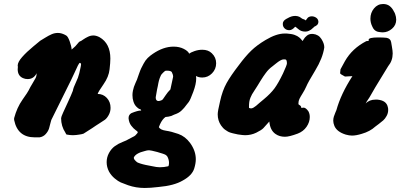

<svg xmlns="http://www.w3.org/2000/svg" viewBox="-20 -686 1999 959"><path d="M335 -286.1 236.3 -86.9Q235.4 -85.9 232.4 -72.8Q229.5 -59.6 225.1 -44.9Q220.7 -30.3 208.5 -16.6Q196.3 -2.9 177.7 0H153.3Q68.4 0 50.8 -85.9Q49.8 -91.8 50.8 -96.7Q64.5 -148.4 92.3 -188Q120.1 -227.5 123 -234.4Q130.9 -251 141.6 -268.1Q152.3 -285.2 157.7 -295.9Q163.1 -306.6 163.1 -320.3Q148.4 -291 118.2 -291Q105.5 -291 94.7 -295.9Q68.4 -307.6 68.4 -339.8L69.3 -352.5Q69.3 -353.5 68.8 -355.5Q68.4 -357.4 68.4 -358.4Q68.4 -376 90.8 -401.4Q113.3 -426.8 146.5 -454.1Q179.7 -481.4 180.7 -482.4Q187.5 -486.3 205.6 -497.6Q223.6 -508.8 238.3 -515.1Q252.9 -521.5 269.5 -521.5Q289.1 -521.5 310.5 -508.8Q319.3 -503.9 328.1 -479.5Q336.9 -455.1 337.9 -438.5L356.4 -455.1L375 -476.6Q380.9 -480.5 384.8 -481.4Q386.7 -482.4 396.5 -489.3Q406.2 -496.1 419.4 -502.4Q432.6 -508.8 446.3 -508.8Q460.9 -508.8 477.5 -500Q531.2 -468.8 531.2 -393.6Q531.2 -373 527.3 -339.8Q523.4 -302.7 497.1 -265.1Q470.7 -227.5 467.8 -216.8Q495.1 -216.8 513.7 -196.8Q532.2 -176.8 532.2 -147.5Q532.2 -127.9 522.9 -111.3Q513.7 -94.7 503.4 -87.4Q493.2 -80.1 478 -70.8Q462.9 -61.5 459 -58.6Q453.1 -53.7 397.5 -18.6L394.5 -17.6Q391.6 -16.6 386.7 -15.6Q381.8 -14.6 375.5 -13.7Q369.1 -12.7 360.8 -11.7Q352.5 -10.7 344.7 -10.7Q330.1 -10.7 314.5 -13.7Q312.5 -13.7 311.5 -14.6Q310.5 -15.6 310.1 -16.6Q309.6 -17.6 308.6 -19.5Q307.6 -21.5 306.6 -23.4Q285.2 -55.7 285.2 -95.7Q285.2 -101.6 295.4 -124Q305.7 -146.5 320.8 -179.2Q335.9 -211.9 343.8 -232.4Q346.7 -249 358.9 -273.9Q371.1 -298.8 376 -320.3Q377.9 -328.1 379.9 -337.9Q381.8 -347.7 383.3 -353.5Q384.8 -359.4 384.8 -363.3Q384.8 -371.1 378.9 -372.1Q376 -372.1 369.1 -358.9Q362.3 -345.7 351.6 -321.3Q340.8 -296.9 335 -286.1Z M990.2 -298.8Q971.7 -298.8 959 -306.6Q960 -302.7 960 -293.9Q960 -266.6 945.3 -227.1Q930.7 -187.5 922.9 -176.8Q919.9 -173.8 912.1 -163.1Q904.3 -152.3 899.9 -147.5Q895.5 -142.6 887.7 -134.8Q879.9 -127 870.6 -122.1Q861.3 -117.2 849.6 -113.3Q835.9 -105.5 821.8 -103.5Q807.6 -101.6 806.6 -101.6Q791 -90.8 779.3 -65.4L773.4 -50.8Q781.2 -37.1 808.6 -33.2Q835.9 -29.3 870.6 -17.1Q905.3 -4.9 929.7 28.3Q958 67.4 958 109.4Q958 129.9 950.2 155.3Q939.5 190.4 892.6 215.8Q849.6 241.2 771.5 248Q730.5 252.9 703.1 252.9Q659.2 252.9 620.1 239.3Q595.7 230.5 583 225.1Q570.3 219.7 552.7 205.1Q535.2 190.4 524.4 170.9Q512.7 148.4 512.7 124Q512.7 99.6 524.4 78.1Q536.1 56.6 553.7 43.9Q571.3 31.2 592.8 22.9Q614.3 14.6 621.1 9.8Q630.9 3.9 641.6 -1Q652.3 -5.9 656.2 -9.8Q668.9 -22.5 668 -25.4Q668 -29.3 657.7 -36.1Q647.5 -43 635.7 -58.1Q624 -73.2 622.1 -95.7Q622.1 -113.3 636.7 -121.1Q668 -133.8 682.6 -133.8H685.5L682.6 -139.6Q679.7 -140.6 675.3 -142.1Q670.9 -143.6 661.1 -153.3Q651.4 -163.1 646.5 -178.7Q641.6 -193.4 641.6 -210.9Q641.6 -221.7 644 -233.4Q646.5 -245.1 648.9 -252Q651.4 -258.8 656.7 -271.5Q662.1 -284.2 664.1 -288.1Q665 -291 673.3 -314.5Q681.6 -337.9 685.1 -344.7Q688.5 -351.6 697.3 -368.2Q706.1 -384.8 717.3 -396Q728.5 -407.2 743.2 -417Q795.9 -453.1 846.7 -453.1Q876 -453.1 897.9 -441.9Q919.9 -430.7 924.8 -418Q931.6 -423.8 951.2 -430.7Q970.7 -437.5 990.2 -437.5Q1020.5 -437.5 1038.1 -419.9Q1059.6 -399.4 1059.6 -370.1Q1059.6 -340.8 1039.1 -319.8Q1018.6 -298.8 990.2 -298.8ZM648.4 100.6Q647.5 105.5 652.3 112.3Q655.3 116.2 658.7 119.1Q662.1 122.1 664.6 124Q667 126 672.9 127.9Q678.7 129.9 681.2 130.9Q683.6 131.8 692.9 134.3Q702.1 136.7 707 137.7Q715.8 138.7 739.3 144Q762.7 149.4 778.3 149.4Q798.8 149.4 820.3 144.5Q824.2 140.6 824.2 127.9Q824.2 112.3 816.4 96.7Q814.5 93.8 812 91.3Q809.6 88.9 807.1 87.4Q804.7 85.9 799.8 84Q794.9 82 791.5 81.1Q788.1 80.1 779.8 77.6Q771.5 75.2 765.6 73.2Q732.4 64.5 724.6 64.5Q714.8 64.5 703.1 68.4Q658.2 79.1 648.4 100.6ZM779.3 -182.6Q789.1 -184.6 793.9 -190.9Q798.8 -197.3 808.1 -211.4Q817.4 -225.6 831.1 -239.3Q844.7 -301.8 844.7 -302.7Q844.7 -313.5 837.9 -326.2Q833 -333 813.5 -333Q805.7 -333 803.7 -331.1Q798.8 -327.1 794.4 -322.8Q790 -318.4 787.1 -314.9Q784.2 -311.5 781.7 -305.2Q779.3 -298.8 777.8 -295.9Q776.4 -293 773.9 -283.7Q771.5 -274.4 771 -271Q770.5 -267.6 768.1 -255.4Q765.6 -243.2 764.6 -239.3Q757.8 -203.1 757.8 -200.2Q757.8 -176.8 779.3 -182.6Z M1424.8 -535.2Q1411.1 -535.2 1401.9 -543.9Q1392.6 -552.7 1392.6 -565.4V-566.4Q1392.6 -571.3 1394 -575.2Q1395.5 -579.1 1397.5 -581.5Q1399.4 -584 1402.3 -586.4Q1405.3 -588.9 1407.2 -589.8Q1409.2 -590.8 1412.1 -592.8Q1415 -594.7 1416 -594.7Q1435.5 -606.4 1453.1 -606.4H1457Q1461.9 -606.4 1466.8 -605Q1471.7 -603.5 1475.1 -602.1Q1478.5 -600.6 1481 -598.6Q1483.4 -596.7 1486.3 -594.7Q1489.3 -592.8 1491.2 -591.8Q1496.1 -590.8 1499.5 -588.9Q1502.9 -586.9 1503.9 -586.4Q1504.9 -585.9 1505.9 -585Q1506.8 -584 1507.8 -584Q1507.8 -585 1509.3 -586.9Q1510.7 -588.9 1512.7 -591.8Q1514.6 -594.7 1517.6 -597.7Q1520.5 -600.6 1525.9 -602.5Q1531.2 -604.5 1537.1 -604.5Q1548.8 -604.5 1559.1 -597.7Q1569.3 -590.8 1570.3 -578.1V-576.2Q1570.3 -573.2 1569.3 -570.3Q1568.4 -567.4 1566.9 -564.9Q1565.4 -562.5 1563.5 -561Q1561.5 -559.6 1559.6 -558.1Q1557.6 -556.6 1556.2 -555.7Q1554.7 -554.7 1553.7 -554.7Q1552.7 -554.7 1552.7 -554.7Q1549.8 -552.7 1543.9 -546.9Q1538.1 -541 1533.7 -538.1Q1529.3 -535.2 1522 -531.7Q1514.6 -528.3 1505.9 -528.3H1502.9Q1484.4 -528.3 1470.2 -540.5Q1456.1 -552.7 1454.1 -552.7Q1454.1 -552.7 1450.2 -548.3Q1446.3 -543.9 1439.5 -539.6Q1432.6 -535.2 1424.8 -535.2ZM1485.4 -146.5Q1486.3 -146.5 1489.7 -147.5Q1493.2 -148.4 1496.1 -148.4Q1507.8 -148.4 1520.5 -129.9Q1527.3 -117.2 1527.3 -101.6Q1527.3 -76.2 1511.2 -52.7Q1495.1 -29.3 1466.8 -18.6Q1424.8 -2.9 1403.3 -2.9Q1376 -2.9 1356.4 -16.6Q1329.1 -35.2 1325.2 -79.1Q1304.7 -55.7 1295.4 -45.9Q1286.1 -36.1 1260.3 -23.4Q1234.4 -10.7 1204.1 -10.7Q1193.4 -10.7 1168 -14.6Q1167 -14.6 1156.7 -17.1Q1146.5 -19.5 1143.6 -20Q1140.6 -20.5 1131.3 -23.4Q1122.1 -26.4 1117.7 -29.3Q1113.3 -32.2 1106.4 -36.6Q1099.6 -41 1094.2 -46.9Q1088.9 -52.7 1084 -59.6Q1067.4 -84 1067.4 -115.2Q1067.4 -130.9 1079.1 -179.7Q1090.8 -233.4 1111.8 -271Q1132.8 -308.6 1172.9 -360.4Q1206.1 -405.3 1234.9 -433.1Q1263.7 -460.9 1306.6 -486.3Q1360.4 -518.6 1402.3 -518.6H1412.1Q1423.8 -517.6 1433.6 -516.1Q1443.4 -514.6 1451.2 -511.7Q1459 -508.8 1464.4 -505.9Q1469.7 -502.9 1474.6 -499Q1479.5 -495.1 1481.4 -492.7Q1483.4 -490.2 1486.8 -486.3Q1490.2 -482.4 1491.2 -481.4Q1492.2 -481.4 1497.1 -490.2Q1502 -499 1512.7 -507.8Q1523.4 -516.6 1538.1 -516.6H1543Q1571.3 -513.7 1585.4 -491.2Q1599.6 -468.8 1599.6 -451.2V-448.2Q1591.8 -395.5 1554.7 -334.5Q1517.6 -273.4 1509.8 -253.9Q1502 -236.3 1491.2 -219.2Q1480.5 -202.1 1475.6 -191.9Q1470.7 -181.6 1470.7 -170.9V-166Q1470.7 -164.1 1477.5 -160.2Q1484.4 -156.2 1485.4 -146.5ZM1224.6 -146.5Q1230.5 -144.5 1233.4 -144.5Q1239.3 -144.5 1246.1 -148.4Q1252.9 -152.3 1258.8 -157.2Q1264.6 -162.1 1276.9 -172.9Q1289.1 -183.6 1297.9 -190.4Q1332 -218.8 1351.1 -244.6Q1370.1 -270.5 1393.6 -319.3Q1413.1 -361.3 1413.1 -369.1Q1413.1 -385.7 1407.2 -388.7Q1404.3 -389.6 1398.4 -389.6Q1393.6 -389.6 1389.2 -388.2Q1384.8 -386.7 1378.9 -383.3Q1373 -379.9 1369.1 -377Q1365.2 -374 1356.4 -367.2Q1347.7 -360.4 1341.8 -355.5Q1331.1 -347.7 1322.8 -339.4Q1314.5 -331.1 1307.1 -320.8Q1299.8 -310.5 1294.9 -303.7Q1290 -296.9 1280.8 -281.7Q1271.5 -266.6 1265.6 -256.8Q1260.7 -249 1251.5 -234.9Q1242.2 -220.7 1238.8 -214.8Q1235.4 -209 1231 -198.2Q1226.6 -187.5 1225.1 -176.8Q1223.6 -166 1223.6 -151.4Q1223.6 -146.5 1224.6 -146.5Z M1959 -587.9Q1959 -560.5 1938 -542.5Q1917 -524.4 1891.6 -524.4Q1887.7 -524.4 1883.8 -524.9Q1879.9 -525.4 1875.5 -525.9Q1871.1 -526.4 1867.2 -527.3Q1847.7 -532.2 1838.9 -554.7Q1830.1 -573.2 1830.1 -592.8Q1830.1 -622.1 1848.1 -644Q1866.2 -666 1893.6 -666Q1913.1 -666 1926.3 -655.8Q1939.5 -645.5 1947.3 -628.9Q1951.2 -623 1953.6 -616.2Q1956.1 -609.4 1957.5 -602.1Q1959 -594.7 1959 -587.9ZM1703.1 -380.9Q1739.3 -444.3 1809.6 -480.5Q1811.5 -481.4 1817.4 -481.4Q1822.3 -482.4 1822.3 -483.4Q1821.3 -484.4 1821.3 -487.3Q1821.3 -499 1869.1 -499Q1895.5 -499 1911.1 -497.1Q1930.7 -493.2 1933.6 -475.6Q1933.6 -474.6 1937.5 -453.1Q1941.4 -431.6 1941.4 -418.9Q1941.4 -382.8 1918.9 -355.5Q1911.1 -341.8 1881.3 -293.9Q1851.6 -246.1 1832 -210.9Q1826.2 -200.2 1817.4 -187.5Q1808.6 -174.8 1806.6 -168.9Q1824.2 -188.5 1856.4 -188.5H1864.3Q1910.2 -184.6 1917 -151.4Q1918.9 -146.5 1918.9 -136.7Q1918.9 -121.1 1911.1 -106.9Q1903.3 -92.8 1894.5 -85Q1885.7 -77.1 1872.1 -66.9Q1858.4 -56.6 1854.5 -53.7Q1828.1 -29.3 1787.1 -17.6Q1758.8 -8.8 1738.3 -8.8Q1724.6 -8.8 1707 -13.7Q1663.1 -27.3 1650.4 -56.6Q1644.5 -71.3 1644.5 -83Q1644.5 -93.8 1647.5 -103.5Q1650.4 -113.3 1654.8 -123Q1659.2 -132.8 1660.2 -135.7Q1682.6 -216.8 1740.2 -305.7L1703.1 -303.7Q1679.7 -315.4 1678.7 -320.3Q1678.7 -322.3 1680.7 -339.8Z"/></svg>

Font: Essays1743
Style: BoldItalic
Weight: 700
Italic angle: -10°
Designer: Based on the typeface in a 1743 English translation of the essays of Montaigne.  PostScript/TrueType font designed by Jo
Version: Version 002.100